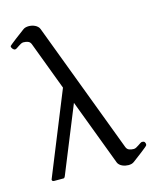

<svg xmlns="http://www.w3.org/2000/svg" viewBox="-122 -885 797 988"><g transform="rotate(-15 277.0 -391.0)"><path d="M446.3 -73.7Q451.2 -61 462.2 -56.9Q473.1 -52.7 486.3 -52.7Q493.2 -52.7 500.2 -56.6Q507.3 -60.5 513.9 -64.9Q520.5 -69.3 526.4 -73.2Q532.2 -77.1 536.6 -77.1Q546.4 -77.1 550 -71.8Q553.7 -66.4 553.7 -59.6Q553.7 -57.1 552.5 -54.7Q551.3 -52.2 543.2 -45.4Q535.2 -38.6 518.1 -25.4Q501 -12.2 469.7 11.2Q462.9 16.6 454.8 18.6Q446.8 20.5 438.5 20.5Q431.6 20.5 423.1 18.8Q414.6 17.1 406.7 13.7Q398.9 10.3 392.6 4.6Q386.2 -1 383.3 -8.3L250 -361.8L106.4 -8.3Q105.5 -7.3 103.5 -3.7Q101.6 0 98.6 0H48.3Q36.6 0 36.6 -9.8L215.8 -452.1L119.1 -709Q114.3 -721.7 103.3 -725.8Q92.3 -730 79.1 -730Q72.3 -730 65.2 -726.1Q58.1 -722.2 51.5 -717.8Q44.9 -713.4 39.1 -709.5Q33.2 -705.6 28.8 -705.6Q22.9 -705.6 16.8 -712.6Q10.7 -719.7 10.7 -726.6Q10.7 -727.5 12.2 -729.2Q13.7 -731 21.7 -737.5Q29.8 -744.1 46.9 -757.3Q64 -770.5 95.7 -793.9Q102.5 -799.3 110.6 -801.3Q118.7 -803.2 127 -803.2Q134.3 -803.2 142.8 -801.5Q151.4 -799.8 159.2 -796.1Q167 -792.5 173.3 -786.6Q179.7 -780.8 182.6 -772.9Z"/></g></svg>

Font: Kurinto Book Core
Style: Regular
Weight: 400
Designer: Kurinto was developed by Clint Goss from a range of fonts that are compatible with the SIL Open Font License Version 1.1
Foundry: Clinton F. Goss
Version: Version 2.196; July 25, 2020